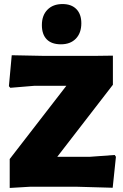

<svg xmlns="http://www.w3.org/2000/svg" viewBox="-20 -923 610 949"><path d="M538 -504 263 -148H424L547 -157L553 -148L537 5L359 0H129L28 6V-137L308 -499H151L31 -489L24 -497L38 -650L188 -647H462L538 -648ZM382 -808Q382 -760 355 -732Q328 -704 281 -704Q235 -704 211 -728.5Q187 -753 187 -799Q187 -847 214.5 -875Q242 -903 289 -903Q333 -903 357.5 -878Q382 -853 382 -808Z"/></svg>

Font: Luna Sans Black
Style: Regular
Weight: 900
Designer: Juan Pablo del Peral
Foundry: Huerta Tipografica
Version: Version 2.001; ttfautohint (v1.5)